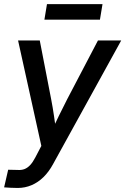

<svg xmlns="http://www.w3.org/2000/svg" viewBox="-32 -722 618 947"><path d="M-11.7 202.1 8.3 115.2 54.2 116.2Q73.2 117.7 88.4 112.1Q103.5 106.4 116.7 92.3Q129.9 78.1 142.1 54.7L171.9 -2.4L57.1 -522.5H164.1L220.2 -233.4Q228.5 -190.9 234.6 -148.4Q240.7 -106 246.6 -64H217.3Q236.8 -106 257.3 -148.4Q277.8 -190.9 299.8 -233.4L451.2 -522.5H565.9L230 86.9Q209.5 125 182.6 151.4Q155.8 177.7 123.5 191.4Q91.3 205.1 55.2 205.1Q37.1 205.1 20 204.1Q2.9 203.1 -11.7 202.1ZM473.6 -701.7 460.9 -625H187L199.7 -701.7Z"/></svg>

Font: Inter 28pt Medium
Style: Italic
Weight: 500
Italic angle: -9.3988°
Designer: Rasmus Andersson
Foundry: rsms
Version: Version 4.001;git-66647c0bb